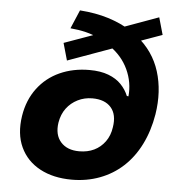

<svg xmlns="http://www.w3.org/2000/svg" viewBox="-52 -765 757 823"><g transform="rotate(5 326.5 -353.0)"><path d="M287 10Q207 10 149.5 -21Q92 -52 65.5 -109Q39 -166 51 -244Q62 -313 99.5 -363Q137 -413 194.5 -439Q252 -465 322 -465Q370 -465 404 -452Q438 -439 459 -417Q480 -395 491 -368L498 -367Q504 -427 478 -483Q452 -539 396 -577L438 -575L222 -497L201 -571L346 -623V-606Q322 -618 291.5 -625.5Q261 -633 225 -636L259 -716Q328 -711 382 -694Q436 -677 477 -651L443 -659L600 -716L621 -642L512 -603L510 -628Q583 -570 609.5 -485Q636 -400 620 -300Q608 -228 579 -170Q550 -112 506.5 -72Q463 -32 407 -11Q351 10 287 10ZM308 -114Q344 -114 372 -127.5Q400 -141 419 -167Q438 -193 443 -229Q452 -284 425.5 -314.5Q399 -345 345 -345Q311 -345 282 -330.5Q253 -316 234 -290.5Q215 -265 209 -229Q201 -176 228.5 -145Q256 -114 308 -114Z"/></g></svg>

Font: Nunito Sans 6pt ExtraBold
Style: Italic
Weight: 800
Italic angle: -9°
Version: Version 3.101;gftools[0.9.27]